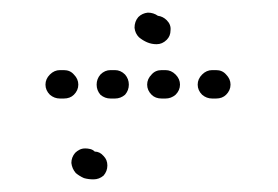

<svg xmlns="http://www.w3.org/2000/svg" viewBox="-20 -276 440 304"><path d="M144 -29Q150 -23 150 -14Q150 -5 144 2Q137 8 128 8Q120 8 113 6Q106 3 100 -2Q94 -9 93 -18Q93 -27 99 -34Q102 -37 106 -39Q110 -41 115 -41Q119 -41 123 -40Q127 -39 130 -36Q138 -36 144 -29ZM59 -126Q52 -133 52 -142Q52 -151 59 -158Q66 -165 75 -165H81Q91 -165 97 -158Q104 -151 104 -142Q104 -133 97 -126Q91 -120 81 -120H75Q66 -120 59 -126ZM178 -126Q184 -133 184 -142Q184 -151 178 -158Q171 -165 162 -165H155Q146 -165 139 -158Q133 -151 133 -142Q133 -133 139 -126Q146 -120 155 -120H162Q171 -120 178 -126ZM258 -126Q265 -133 265 -142Q265 -151 258 -158Q251 -165 242 -165H236Q226 -165 220 -158Q213 -151 213 -142Q213 -133 220 -126Q226 -120 236 -120H242Q251 -120 258 -126ZM338 -126Q345 -133 345 -142Q345 -151 338 -158Q332 -165 322 -165H316Q307 -165 300 -158Q293 -151 293 -142Q293 -133 300 -126Q307 -120 316 -120H322Q332 -120 338 -126ZM244 -244Q251 -237 250 -228Q250 -219 244 -213Q237 -206 228 -206Q220 -206 213 -209Q206 -212 200 -217Q194 -223 193 -232Q193 -242 199 -249Q205 -255 214 -256Q223 -256 230 -251Q238 -250 244 -244Z"/></svg>

Font: FRB American Cursive Guidelines Dotted Extrabold
Style: Bold Italic
Weight: 800
Italic angle: -25°
Version: Version 2.0;Modular Font Editor K font №1